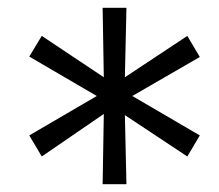

<svg xmlns="http://www.w3.org/2000/svg" viewBox="-20 -780 560 492"><path d="M319 -534 492 -634 460 -688 300 -582 304 -760H243L246 -582L87 -688L55 -635L228 -534L55 -433L87 -379L246 -488L243 -308H304L300 -485L460 -379L492 -433Z"/></svg>

Font: Orkun
Style: Regular
Weight: 400
Designer: Emir Sar√Ñ¬±, Erk Yurtsever
Foundry: Emir Sar√Ñ¬±
Version: Version 1.000;PS 001.001;hotconv 1.0.56